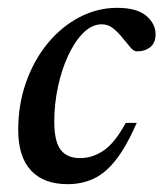

<svg xmlns="http://www.w3.org/2000/svg" viewBox="-20 -459 417 490"><path d="M240 -397Q214.5 -397 192.5 -375Q170.5 -353 153.8 -316.8Q137 -280.5 127.8 -236.8Q118.5 -193 118.5 -149.5Q118.5 -98 134.8 -76.8Q151 -55.5 184.5 -55.5Q216 -55.5 244.5 -74.8Q273 -94 301 -145.5H329Q302.5 -85 275.8 -51Q249 -17 219 -3Q189 11 152.5 11Q91.5 11 59 -24Q26.5 -59 26.5 -127.5Q26.5 -193 46.8 -249.8Q67 -306.5 102.2 -349Q137.5 -391.5 183 -415.2Q228.5 -439 279 -439Q329 -439 353 -418.8Q377 -398.5 377 -371.5Q377 -350 363.8 -339Q350.5 -328 329.5 -328Q322 -327.5 313.5 -337.2Q305 -347 293 -362Q281.5 -376.5 268.5 -386.8Q255.5 -397 240 -397Z"/></svg>

Font: Newsreader Text Medium
Style: Italic
Weight: 500
Italic angle: -17°
Designer: Hugues Gentile
Foundry: Production Type
Version: Version 1.001